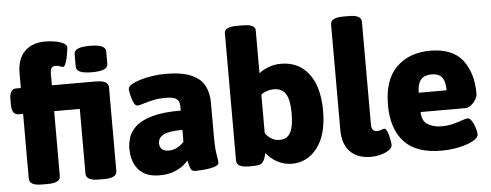

<svg xmlns="http://www.w3.org/2000/svg" viewBox="-50 -890 2631 1029"><g transform="rotate(-5 1265.0 -376.0)"><path d="M139 2Q103 2 86.5 -7.5Q70 -17 70 -36V-384H45Q9 -384 9 -440V-468Q9 -523 45 -523H70V-602Q70 -678 110 -719Q150 -760 222 -760Q250 -760 276.5 -755Q303 -750 320 -740.5Q337 -731 337 -718Q337 -712 334.5 -696Q332 -680 328 -661.5Q324 -643 318 -629.5Q312 -616 305 -616Q299 -616 289.5 -620.5Q280 -625 266 -625Q250 -625 243.5 -616Q237 -607 237 -587V-523H472Q508 -523 524.5 -513.5Q541 -504 541 -485V-36Q541 -17 524.5 -7.5Q508 2 472 2H444Q408 2 391.5 -7.5Q375 -17 375 -36V-384H237V-36Q237 -17 220.5 -7.5Q204 2 167 2ZM458 -574Q413 -574 393 -583.5Q373 -593 373 -611V-679Q373 -697 393 -706.5Q413 -716 458 -716Q503 -716 523 -706.5Q543 -697 543 -679V-611Q543 -593 523 -583.5Q503 -574 458 -574Z M771 8Q694 8 657.5 -35.5Q621 -79 621 -147Q621 -176 630.5 -207.5Q640 -239 669.5 -266.5Q699 -294 757.5 -311Q816 -328 913 -328V-352Q913 -378 897 -390.5Q881 -403 837 -403Q799 -403 768.5 -396Q738 -389 716.5 -382Q695 -375 684 -375Q673 -375 664.5 -393.5Q656 -412 651 -434Q646 -456 646 -467Q646 -480 665 -491.5Q684 -503 714.5 -512Q745 -521 780 -526Q815 -531 848 -531Q937 -531 987.5 -508.5Q1038 -486 1058 -447Q1078 -408 1078 -358V-176Q1078 -128 1081 -100.5Q1084 -73 1087 -58Q1090 -43 1090 -32Q1090 -22 1076 -15.5Q1062 -9 1041.5 -5.5Q1021 -2 999.5 -0.5Q978 1 963 1Q942 1 936 -18Q930 -37 925 -58Q919 -49 899.5 -33Q880 -17 847.5 -4.5Q815 8 771 8ZM832 -120Q854 -120 875.5 -131Q897 -142 913 -160V-224Q842 -224 812 -209Q782 -194 782 -162Q782 -143 794 -131.5Q806 -120 832 -120Z M1482 8Q1441 8 1404.5 -11.5Q1368 -31 1345 -62Q1343 -52 1340.5 -44.5Q1338 -37 1335 -29Q1327 -10 1314 -4Q1301 2 1270 2H1250Q1185 2 1185 -35V-722Q1185 -737 1201.5 -745.5Q1218 -754 1254 -754H1282Q1318 -754 1334.5 -745.5Q1351 -737 1351 -722V-490Q1368 -505 1400 -518Q1432 -531 1469 -531Q1565 -531 1619 -460Q1673 -389 1673 -261Q1673 -132 1619.5 -62Q1566 8 1482 8ZM1427 -125Q1468 -125 1486 -158Q1504 -191 1504 -262Q1504 -332 1484.5 -365Q1465 -398 1420 -398Q1400 -398 1381 -391.5Q1362 -385 1351 -376V-169Q1362 -151 1382.5 -138Q1403 -125 1427 -125Z M1908 8Q1835 8 1795.5 -33Q1756 -74 1756 -150V-716Q1756 -735 1772.5 -744.5Q1789 -754 1825 -754H1853Q1890 -754 1906 -744.5Q1922 -735 1922 -716V-165Q1922 -127 1952 -127Q1966 -127 1975.5 -131.5Q1985 -136 1991 -136Q1998 -136 2004 -125Q2010 -114 2014 -98Q2018 -82 2020.5 -67.5Q2023 -53 2023 -47Q2023 -32 2006 -19.5Q1989 -7 1962.5 0.5Q1936 8 1908 8Z M2286 8Q2151 8 2086.5 -62.5Q2022 -133 2022 -260Q2022 -396 2090.5 -463.5Q2159 -531 2273 -531Q2391 -531 2445.5 -462Q2500 -393 2500 -280Q2500 -265 2489.5 -248Q2479 -231 2464 -219.5Q2449 -208 2436 -208H2193Q2194 -159 2225 -140.5Q2256 -122 2298 -122Q2332 -122 2361 -129.5Q2390 -137 2410.5 -144.5Q2431 -152 2441 -152Q2453 -152 2463.5 -135Q2474 -118 2480.5 -96.5Q2487 -75 2487 -63Q2487 -44 2456.5 -27.5Q2426 -11 2380 -1.5Q2334 8 2286 8ZM2192 -312H2342Q2342 -362 2324 -383Q2306 -404 2269 -404Q2250 -404 2232.5 -397.5Q2215 -391 2204 -371.5Q2193 -352 2192 -312Z"/></g></svg>

Font: Asap ExtraBold
Style: Regular
Weight: 800
Designer: Pablo Cosgaya
Foundry: Omnibus-Type
Version: Version 3.001; ttfautohint (v1.8.4.7-5d5b)